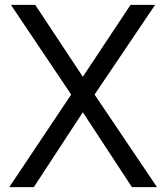

<svg xmlns="http://www.w3.org/2000/svg" viewBox="-20 -770 683 790"><path d="M522.9 0 320.8 -308.1 119.1 0H18.1L272.9 -380.9L24.9 -750H125L320.8 -454.1L517.1 -750H618.2L369.1 -380.9L626 0Z"/></svg>

Font: Oakes Grotesk
Style: Regular
Weight: 400
Designer: Samuel Oakes
Foundry: Samuel Oakes
Version: Version 1.0 | wf-rip DC20170320